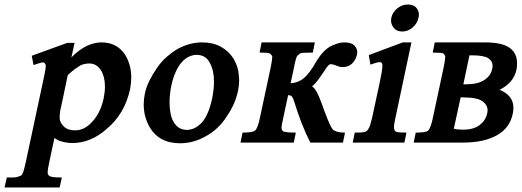

<svg xmlns="http://www.w3.org/2000/svg" viewBox="-70 -629 2301 847"><path d="M70 -383 227 -440H259L245 -376Q280 -411 313 -426.5Q346 -442 378 -442Q445 -442 481 -389Q509 -344 509 -288Q509 -263 504 -236Q480 -125 399 -59Q367 -30 328.5 -14Q290 2 250 2Q233 2 218 -1Q203 -4 189 -9L170 -20L147 88Q140 121 140 132Q140 135 141 136Q141 144 150 148Q157 154 203 154L193 198H-50L-40 154H-15Q5 154 21 146Q27 144 29 137Q35 128 44 85L125 -294Q129 -312 130.5 -323.5Q132 -335 132 -339Q131 -348 123 -354Q123 -354 123 -354Q123 -353 116 -353Q111 -353 102.5 -350Q94 -347 78 -342ZM200 -160Q195 -141 194 -128.5Q193 -116 193 -109Q194 -88 211.5 -71Q229 -54 260 -54Q299 -54 328 -83Q372 -124 387 -194Q393 -223 393 -248Q393 -290 375 -320V-319Q357 -349 323 -349Q315 -349 304 -347Q293 -345 284 -340Q277 -336 263.5 -326.5Q250 -317 229 -298Z M821 -442Q869 -442 904 -423Q939 -404 961 -369Q978 -338 981.5 -313.5Q985 -289 985 -275Q985 -252 980 -228Q974 -200 962 -172Q950 -144 930 -115Q894 -58 836 -27Q783 3 724 3Q628 3 587 -74Q564 -118 564 -168Q564 -191 569 -216Q575 -245 589 -273Q603 -301 623 -330Q643 -359 667 -379.5Q691 -400 715 -414Q768 -442 821 -442ZM797 -387Q782 -387 765.5 -380Q749 -373 734 -357Q719 -341 706.5 -315Q694 -289 686 -252Q678 -212 678 -178Q678 -141 687 -110Q707 -56 754 -56Q789 -56 819 -87Q849 -118 866 -195Q874 -236 874 -269Q874 -318 856 -351Q838 -387 797 -387Z M1443 0H1299Q1277 -43 1260 -87.5Q1243 -132 1229 -177Q1224 -194 1219 -201.5Q1214 -209 1203 -209Q1202 -209 1202 -209Q1202 -209 1203.5 -209.5Q1205 -210 1205 -210Q1205 -210 1201 -209L1180 -111Q1176 -92 1174 -82Q1172 -72 1172 -66Q1172 -65 1172.5 -61Q1173 -57 1175 -54Q1177 -51 1181 -49Q1194 -44 1235 -44L1226 0H991L1000 -44Q1047 -44 1056 -54Q1068 -66 1077 -111L1124 -331Q1131 -365 1131 -378Q1131 -380 1131 -382Q1129 -385 1122 -392Q1117 -397 1075 -397L1084 -442H1319L1310 -397Q1264 -397 1255 -394L1256 -395Q1254 -393 1250.5 -390.5Q1247 -388 1242 -383Q1236 -379 1227 -331L1212 -262Q1235 -262 1259 -276Q1283 -290 1309 -331V-330Q1335 -377 1354 -397Q1364 -408 1374.5 -416Q1385 -424 1399 -430L1398 -429Q1426 -442 1449 -442Q1480 -442 1493 -428.5Q1506 -415 1506 -399Q1506 -392 1504 -385Q1499 -364 1483 -348.5Q1467 -333 1441 -333Q1428 -333 1413 -340Q1398 -346 1389 -346Q1379 -346 1362 -318Q1351 -301 1342.5 -289.5Q1334 -278 1328 -270Q1322 -261 1307 -248Q1310 -246 1314.5 -241.5Q1319 -237 1321 -233Q1334 -218 1363 -134V-135Q1385 -74 1398 -58Q1404 -52 1417 -48Q1430 -44 1452 -44Z M1729 -609Q1755 -609 1766.5 -595Q1778 -581 1778 -565Q1778 -558 1776 -550Q1771 -526 1750.5 -508Q1730 -490 1704 -490Q1680 -490 1667.5 -505.5Q1655 -521 1655 -538Q1655 -544 1656 -550Q1662 -576 1683 -592.5Q1704 -609 1729 -609ZM1745 -442 1674 -107Q1668 -81 1668 -69Q1668 -66 1669 -59.5Q1670 -53 1677 -48Q1684 -44 1723 -44L1714 0H1486L1495 -44Q1528 -44 1538 -46.5Q1548 -49 1553 -57Q1559 -65 1563 -77.5Q1567 -90 1571 -107L1603 -255Q1610 -287 1613.5 -308Q1617 -329 1617 -340Q1617 -355 1605 -355Q1600 -355 1589 -352Q1578 -349 1564 -344L1557 -386L1707 -442Z M2209 -324Q2197 -264 2134 -233Q2195 -208 2195 -153Q2195 -141 2192 -127Q2179 -64 2121.5 -32Q2064 0 1973 0H1755L1764 -44Q1810 -44 1819 -53Q1831 -66 1840 -111L1887 -331Q1894 -365 1894 -378Q1894 -380 1894 -382Q1891 -388 1886 -393Q1882 -397 1839 -397L1848 -442H2052Q2061 -442 2069 -442Q2144 -442 2177.5 -418.5Q2211 -395 2211 -350Q2211 -338 2209 -324ZM1974 -257H1984Q2038 -257 2066.5 -276Q2095 -295 2101 -324Q2103 -332 2103 -340Q2103 -360 2083.5 -372.5Q2064 -385 2010 -385H2001ZM1932 -61Q1940 -59 1950.5 -58Q1961 -57 1972 -57Q2019 -57 2045.5 -77Q2072 -97 2079 -128Q2081 -135 2081 -142Q2081 -166 2058 -182.5Q2035 -199 1980 -199Q1972 -199 1971.5 -199.5Q1971 -200 1970 -200Q1967 -200 1962 -199Z"/></svg>

Font: New Athena Unicode
Style: Bold Italic
Weight: 700
Designer: J. Rusten 1997; rev. by R. Hancock 2001, 2002, rev. by D. Mastronarde 2002-2021
Foundry: Society for Classical Studies (formerly American Philological Association)
Version: Version 5.008